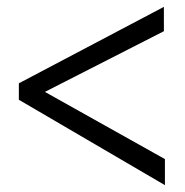

<svg xmlns="http://www.w3.org/2000/svg" viewBox="-20 -587 540 560"><path d="M461 -47V-123L111 -319L458 -496V-567L35 -344V-296Z"/></svg>

Font: Inconsolata Thin
Style: Regular
Weight: 100
Monospace: yes
Designer: Raph Levien, Cyreal, Brenton Simpson
Foundry: Raph Levien, Cyreal, Google
Version: Version 3.100